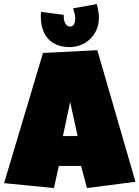

<svg xmlns="http://www.w3.org/2000/svg" viewBox="-36 -950 696 959"><path d="M640.6 -42 398.4 -10.7 369.1 -121.1H257.8L233.4 -10.7L-15.6 -35.2L178.7 -685.5L450.2 -699.2ZM351.6 -270.5 314.5 -440.4 278.3 -270.5ZM458 -860.4Q458 -829.1 446.5 -802.5Q435.1 -775.9 415.3 -756.3Q395.5 -736.8 368.7 -725.8Q341.8 -714.8 311.5 -714.8Q276.4 -714.8 249.5 -725.6Q222.7 -736.3 204.6 -756.1Q186.5 -775.9 177.2 -804Q168 -832 168 -867.2V-868.2Q168 -868.2 168 -868.2Q168 -868.2 168 -868.2Q168 -868.2 168 -868.2Q168 -868.2 168 -868.2Q168 -868.2 168 -868.2Q168 -868.2 168 -868.2V-869.1Q168 -869.1 168 -869.1Q168 -869.1 168 -869.1Q168 -869.1 168 -869.1Q168 -869.1 168 -869.1Q168 -869.1 168 -869.1Q168 -869.1 168 -869.1V-871.1Q168 -871.1 168 -871.1Q168 -871.1 168 -871.1Q168 -871.1 168 -871.1Q168 -871.1 168 -871.1Q168 -871.1 168 -871.1Q168 -871.1 168 -871.1V-873Q168 -873 168 -873Q168 -873 168 -873Q168 -873 168 -873Q168 -873 168 -873Q168 -873 168 -873Q168 -873 168 -873V-879.4Q168 -885.3 168.9 -890.6L282.2 -876V-875.5Q282.2 -875.5 282.2 -875.5Q282.2 -875.5 282.2 -875.5Q282.2 -875.5 282.2 -875.5Q282.2 -875.5 282.2 -875Q282.2 -875 282.2 -875Q282.2 -875 282.2 -875Q282.2 -875 282.2 -875Q282.2 -875 282.2 -874.5Q282.2 -874.5 282.2 -874.5Q282.2 -874.5 282.2 -874.5Q282.2 -874.5 282.2 -874.5Q282.2 -874.5 282.2 -874.5Q282.2 -874.5 282.2 -874.5Q282.2 -874.5 282.2 -874Q282.2 -874 282.2 -874Q282.2 -874 282.2 -874V-873.5Q282.2 -873.5 282.2 -873.5Q282.2 -873.5 282.2 -873.5Q282.2 -873.5 282.2 -873.5Q282.2 -873.5 282.2 -873.5V-871.6Q282.2 -871.6 282.2 -871.6Q282.2 -871.6 282.2 -871.1Q282.2 -871.1 282.2 -871.1Q282.2 -871.1 282.2 -871.1Q282.2 -871.1 282.2 -871.1Q282.2 -871.1 282.2 -871.1Q282.2 -871.1 282.2 -871.1Q282.2 -871.1 282.2 -870.6Q282.2 -870.6 282.2 -870.6Q282.2 -870.6 282.2 -870.6Q282.2 -870.6 282.2 -870.6Q282.2 -870.6 282.2 -870.6Q282.2 -864.7 283 -856.4Q283.7 -848.1 287.4 -839.1Q291 -830.1 297.6 -823.7Q304.2 -817.4 315.4 -817.4Q322.3 -817.4 326.9 -821Q331.5 -824.7 334.5 -830.6Q337.4 -836.4 338.6 -843Q339.8 -849.6 339.8 -855.5Q339.8 -869.6 336.7 -882.3Q333.5 -895 329.1 -908.2L447.3 -929.7Q451.7 -913.6 454.8 -895.8Q458 -877.9 458 -860.4Z"/></svg>

Font: Luckiest Guy
Style: Regular
Weight: 400
Designer: Astigmatic (AOETI)
Foundry: Astigmatic (AOETI)
Version: Version 1.000